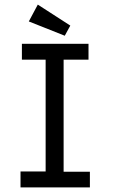

<svg xmlns="http://www.w3.org/2000/svg" viewBox="-20 -813 490 833"><path d="M69 0V-69H178V-554H75V-623H364V-554H256V-68H370V0ZM261 -658 105 -720 144 -793 285 -702Z"/></svg>

Font: Inconsolata SemiCondensed Medium
Style: Regular
Weight: 500
Width: 4
Monospace: yes
Designer: Raph Levien, Cyreal, Brenton Simpson
Foundry: Raph Levien, Cyreal, Google
Version: Version 3.001; ttfautohint (v1.8.2.53-6de2)